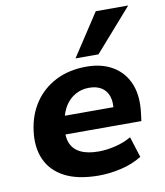

<svg xmlns="http://www.w3.org/2000/svg" viewBox="-86 -839 792 921"><g transform="rotate(-10 310.0 -378.5)"><path d="M323 11Q220 11 156 -22.5Q92 -56 65.5 -116Q39 -176 50 -256Q60 -332 99 -390Q138 -448 202.5 -481Q267 -514 352 -514Q428 -514 481.5 -481.5Q535 -449 559 -389Q583 -329 571 -243L567 -211H172L186 -300H459L444 -282Q451 -323 441.5 -352Q432 -381 408 -396.5Q384 -412 347 -412Q310 -412 280 -395Q250 -378 231 -348Q212 -318 205 -278L201 -253Q192 -203 205 -170Q218 -137 252 -120Q286 -103 340 -103Q380 -103 423 -113.5Q466 -124 500 -144L532 -43Q487 -15 431 -2Q375 11 323 11ZM308 -562 443 -768H601L420 -562Z"/></g></svg>

Font: Nunito Sans 7pt ExtraBold
Style: Italic
Weight: 800
Italic angle: -9°
Designer: Vernon Adams
Foundry: Vernon Adams
Version: Version 3.101;gftools[0.9.27]